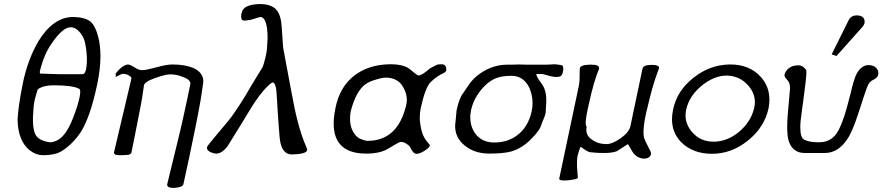

<svg xmlns="http://www.w3.org/2000/svg" viewBox="-20 -760 4366 950"><path d="M345 -676Q402 -674 428 -653Q452 -632 466 -578Q477 -535 477 -482Q477 -419 461 -343Q426 -177 378 -104Q336 -42 278 -8Q249 7 196 8Q158 8 126 -17Q69 -64 67 -167Q68 -197 74.5 -242.5Q81 -288 93 -348Q117 -465 170 -556Q244 -676 342 -676Q343 -676 345 -676ZM235 -544Q199 -493 179 -415Q177 -408 177 -403Q177 -398 179 -396Q216 -395 268 -393H388Q388 -393 389 -393Q400 -393 406 -417Q410 -439 410 -465Q410 -503 401 -547Q396 -574 377 -598Q355 -625 330 -625Q330 -625 329 -625Q290 -625 235 -544ZM156 -93Q172 -65 220 -57Q224 -56 228 -56Q241 -56 258 -63Q305 -83 340 -173Q364 -232 374 -280Q377 -295 377 -305Q377 -318 371 -321Q340 -338 244 -338Q196 -338 168 -319Q165 -317 153 -271Q148 -251 146 -228Q144 -205 143 -179Q143 -172 143 -166Q143 -118 156 -93Z M833 -441Q894 -441 936 -424Q986 -401 986 -358Q986 -353 985 -347Q984 -337 980.5 -316.5Q977 -296 973 -267Q963 -209 948.5 -137.5Q934 -66 916 20L888 149Q887 158 876 163Q869 167 842 170Q807 170 807 154Q807 151 808 149L870 -106Q878 -139 886.5 -178Q895 -217 905 -263L921 -340Q922 -343 922 -346Q922 -366 886 -379Q854 -392 825 -392Q824 -392 822 -392Q798 -392 751 -375Q694 -356 692 -336Q691 -328 689 -315Q687 -302 684 -281Q678 -243 668 -195Q658 -147 647 -88L630 -4Q629 0 617 6Q612 7 581 8Q577 8 574 8Q563 8 553 6Q544 2 544 -5Q544 -5 544 -6L629 -366Q630 -369 630 -372Q630 -381 617 -387Q611 -391 604.5 -392.5Q598 -394 590 -395Q581 -395 552 -379Q553 -381 553 -385Q553 -390 552 -396Q585 -438 613 -441Q623 -441 647 -426Q666 -413 683 -413Q686 -413 688 -413Q701 -414 718 -418Q735 -422 758 -428Q805 -441 833 -441Z M1176 -697Q1184 -738 1265 -740Q1324 -740 1349 -710Q1371 -683 1374 -624L1381 -524L1420 -315Q1439 -212 1451 -167Q1469 -93 1498 -27Q1500 -23 1500 -19Q1500 2 1426 4Q1424 4 1423 4Q1383 4 1369 -48Q1366 -59 1363.5 -81Q1361 -103 1359 -137Q1357 -161 1354.5 -203Q1352 -245 1348 -306Q1344 -351 1329 -352Q1324 -352 1308 -337Q1263 -295 1212 -209Q1198 -185 1171 -141.5Q1144 -98 1105 -35Q1077 0 1050 0Q1043 0 1040 -1Q1004 -10 1004 -29Q1004 -31 1005 -34Q1006 -39 1061 -104Q1119 -172 1126 -183Q1151 -218 1175 -255.5Q1199 -293 1222 -334L1280 -429Q1284 -438 1294 -478Q1299 -498 1301 -521Q1303 -544 1304 -570Q1304 -676 1267 -676Q1267 -676 1267 -676Q1267 -676 1225 -663Q1217 -661 1208.5 -660Q1200 -659 1189 -658Q1173 -658 1173 -678Q1173 -686 1176 -697Z M2034 0Q2022 -5 2011 -29Q2006 -41 1982 -54Q1977 -57 1963 -58Q1955 -58 1900 -24Q1860 0 1792 0Q1631 0 1631 -149Q1631 -183 1640 -226Q1660 -329 1733 -386Q1803 -440 1907 -442Q1910 -442 1912 -442Q1982 -442 2011 -415Q2045 -386 2052 -386Q2055 -386 2073 -395Q2078 -398 2086.5 -404.5Q2095 -411 2108 -422Q2126 -431 2141 -439Q2145 -442 2166 -442Q2188 -442 2188 -416Q2188 -413 2188 -411Q2187 -406 2178 -400Q2142 -384 2110 -353Q2084 -326 2062 -226Q2057 -202 2057 -177Q2057 -152 2065.5 -115Q2074 -78 2104 -46Q2107 -43 2107 -40Q2105 -30 2082 -15Q2058 1 2042 1Q2038 1 2034 0ZM1715 -208Q1712 -189 1712 -173Q1712 -122 1740 -90Q1744 -86 1749.5 -81Q1755 -76 1765 -72Q1789 -63 1798 -63Q1947 -63 1989 -237Q1993 -252 1993 -266Q1993 -294 1979 -321Q1954 -375 1890 -376Q1867 -376 1821 -360Q1794 -350 1776 -333Q1737 -294 1715 -208Z M2487 -440Q2495 -440 2510 -440Q2526 -440 2547 -441Q2574 -440 2587 -440H2683Q2694 -440 2707 -441Q2716 -442 2722 -442Q2726 -442 2731.5 -441.5Q2737 -441 2742 -440Q2753 -440 2764 -435Q2767 -429 2767 -420Q2767 -412 2764 -400Q2760 -379 2735 -379Q2715 -379 2682 -389Q2680 -390 2668 -393Q2659 -394 2647 -394Q2640 -394 2633 -394Q2634 -388 2635 -387Q2638 -375 2659 -347Q2683 -317 2683 -263Q2683 -258 2683 -254Q2682 -244 2681.5 -231.5Q2681 -219 2680 -203Q2678 -192 2673 -179Q2668 -166 2660 -148Q2654 -117 2607 -71Q2563 -26 2508 -10Q2468 0 2402 0Q2327 0 2278 -41Q2232 -79 2232 -136Q2232 -147 2234 -158Q2238 -206 2239 -213L2242 -226Q2249 -258 2262 -284Q2264 -289 2273.5 -302Q2283 -315 2298 -338Q2322 -375 2364 -402Q2422 -439 2487 -440ZM2307 -190Q2307 -184 2307 -178Q2307 -132 2334 -96Q2365 -57 2420 -55Q2423 -55 2427 -55Q2495 -55 2544 -94.5Q2593 -134 2610 -206Q2615 -228 2615 -250Q2615 -288 2600 -324Q2571 -385 2511 -385Q2465 -385 2434 -373Q2382 -352 2340 -287Q2319 -253 2311 -216Q2311 -216 2311 -216Q2311 -216 2310 -213Q2309 -209 2309 -202Q2307 -195 2307 -190Z M2849 -422Q2852 -439 2898 -440Q2902 -440 2906 -440Q2944 -440 2944 -424Q2944 -422 2944 -420Q2917 -354 2894 -247Q2878 -180 2878 -152Q2878 -137 2883 -133Q2881 -125 2881 -118Q2881 -88 2909 -69Q2940 -47 2981 -47Q3010 -47 3051 -76Q3092 -105 3099 -135L3159 -420Q3163 -439 3205 -439Q3241 -439 3241 -425Q3241 -423 3240 -420Q3222 -373 3207 -321Q3201 -299 3193.5 -269Q3186 -239 3177 -201Q3164 -143 3164 -106Q3164 -92 3166 -82Q3169 -68 3190 -28Q3201 -10 3201 -1Q3201 1 3201 2Q3197 22 3171 25Q3137 25 3116 0Q3114 0 3087 -47L3032 -12Q3011 -3 2969 -3Q2945 -3 2926.5 -4.5Q2908 -6 2898 -7Q2883 -11 2853 -34Q2846 -20 2839 6Q2836 17 2835.5 28Q2835 39 2835 47Q2835 56 2835 65L2839 117Q2839 118 2839 119Q2839 125 2813 129Q2793 133 2774 133Q2747 133 2747 125Q2747 125 2747 124L2845 -340Q2848 -354 2848 -385Q2848 -417 2849 -422Z M3589 -441Q3592 -441 3595 -441Q3686 -441 3742 -382Q3787 -334 3787 -267Q3787 -247 3783 -225Q3762 -129 3680 -64Q3599 1 3503 1Q3407 1 3349 -58Q3305 -104 3305 -170Q3305 -192 3310 -216Q3329 -311 3411 -375Q3491 -439 3589 -441ZM3376 -221Q3372 -205 3372 -189Q3372 -144 3405 -106Q3445 -59 3511 -59Q3577 -59 3636 -107Q3695 -157 3711 -223Q3715 -239 3715 -255Q3715 -298 3684 -335Q3642 -384 3578 -386Q3577 -386 3576 -386Q3513 -386 3452 -336Q3392 -287 3376 -221Z M4180 -662Q4190 -682 4216 -684Q4258 -684 4258 -653Q4258 -650 4258 -647Q4257 -641 4250 -630L4119 -483L4095 -491ZM3961 -3Q3900 -3 3881 -67Q3875 -91 3875 -133Q3875 -156 3877 -185L3888 -310Q3889 -317 3889 -323Q3889 -350 3878 -361Q3862 -379 3862 -384Q3862 -386 3862 -388Q3862 -390 3862 -392Q3865 -405 3879 -419Q3898 -437 3931 -437Q3951 -437 3968 -415Q3970 -413 3970 -403Q3970 -376 3958 -289Q3949 -221 3944.5 -187Q3940 -153 3940 -143Q3940 -141 3940 -140Q3940 -133 3940 -127Q3940 -77 3961 -68Q3982 -59 3999 -58Q4002 -57 4007 -57Q4014 -57 4023 -56Q4027 -56 4032 -56Q4080 -56 4109 -87Q4131 -109 4153 -173Q4167 -211 4189 -299Q4196 -331 4202.5 -352Q4209 -373 4213 -383Q4236 -436 4276 -438Q4299 -438 4312.5 -426.5Q4326 -415 4326 -399Q4326 -395 4325 -390Q4323 -375 4297 -363Q4284 -356 4276 -342Q4265 -319 4226 -196Q4212 -153 4198.5 -121.5Q4185 -90 4172 -71Q4127 -3 4061 -3Z"/></svg>

Font: New Athena Unicode
Style: Italic
Weight: 400
Designer: J. Rusten 1997; rev. by R. Hancock 2001, 2002, rev. by D. Mastronarde 2002-2019
Foundry: Society for Classical Studies (formerly American Philological Association)
Version: Version 5.008